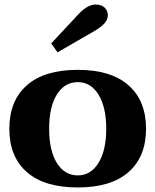

<svg xmlns="http://www.w3.org/2000/svg" viewBox="-20 -814 683 844"><path d="M205 -623 329 -756Q367 -794 400 -794Q427 -794 440.5 -780Q454 -766 454 -748Q454 -729 440.5 -713Q427 -697 399 -680L233 -584ZM21 -248Q21 -371 98 -439Q175 -507 322 -507Q468 -507 545 -439Q622 -371 622 -248Q622 -125 545 -57.5Q468 10 322 10Q175 10 98 -57.5Q21 -125 21 -248ZM447 -248Q447 -343 413 -398Q379 -453 322 -453Q264 -453 230 -398.5Q196 -344 196 -248Q196 -152 230 -97.5Q264 -43 322 -43Q379 -43 413 -98Q447 -153 447 -248Z"/></svg>

Font: Trirong ExtraBold
Style: Regular
Weight: 800
Designer: Katatrad Team
Foundry: CadsonDemak
Version: Version 1.001